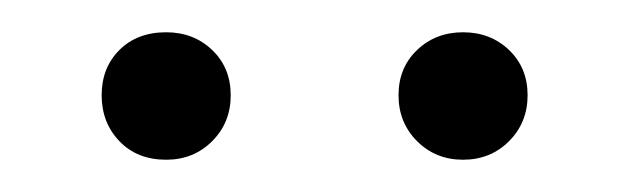

<svg xmlns="http://www.w3.org/2000/svg" viewBox="-20 -605 391 119"><path d="M43 -546Q43 -563 54 -574Q65 -585 83 -585Q100 -585 111.5 -574Q123 -563 123 -546Q123 -529 111.5 -517.5Q100 -506 83 -506Q65 -506 54 -517.5Q43 -529 43 -546ZM227 -546Q227 -563 238.5 -574Q250 -585 267 -585Q284 -585 295.5 -574Q307 -563 307 -546Q307 -529 295.5 -517.5Q284 -506 267 -506Q250 -506 238.5 -517.5Q227 -529 227 -546Z"/></svg>

Font: Ysabeau Semilight
Style: Italic
Weight: 300
Italic angle: -12°
Designer: Christian Thalmann (Catharsis Fonts)
Version: Version 0.003